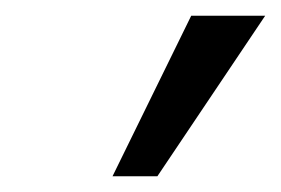

<svg xmlns="http://www.w3.org/2000/svg" viewBox="-20 -781 357 244"><path d="M180 -557H123L223 -761H317Z"/></svg>

Font: Muli
Style: Regular
Weight: 400
Designer: Vernon Adams
Foundry: Vernon Adams
Version: Version 2.000